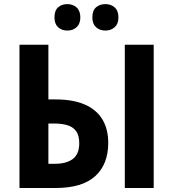

<svg xmlns="http://www.w3.org/2000/svg" viewBox="-20 -937 862 957"><path d="M77.1 0V-713.9H221.2V-441.4H257.3Q345.2 -441.4 403.6 -415.5Q461.9 -389.6 490.7 -341.3Q519.5 -293 519.5 -225.1Q519.5 -117.7 454.3 -58.8Q389.2 0 258.3 0ZM221.2 -120.6H253.4Q311.5 -120.6 343.3 -145Q375 -169.4 375 -223.1Q375 -259.8 360.8 -281.2Q346.7 -302.7 318.8 -312Q291 -321.3 249.5 -321.3H221.2ZM602.1 0V-713.9H746.1V0ZM251.5 -850.1Q251.5 -884.3 269.5 -900.4Q287.6 -916.5 315.4 -916.5Q343.3 -916.5 361.8 -899.9Q380.4 -883.3 380.4 -850.1Q380.4 -818.4 361.8 -801.5Q343.3 -784.7 315.4 -784.7Q287.6 -784.7 269.5 -801.3Q251.5 -817.9 251.5 -850.1ZM440.4 -850.1Q440.4 -884.3 458.5 -900.4Q476.6 -916.5 505.4 -916.5Q533.2 -916.5 551.8 -899.9Q570.3 -883.3 570.3 -850.1Q570.3 -818.4 551.8 -801.5Q533.2 -784.7 505.4 -784.7Q476.6 -784.7 458.5 -801.5Q440.4 -818.4 440.4 -850.1Z"/></svg>

Font: Open Sans SemiCondensed
Style: Bold
Weight: 700
Width: 4
Designer: Monotype Design Team
Foundry: Monotype Imaging Inc.
Version: Version 3.003